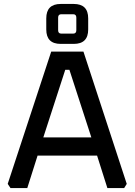

<svg xmlns="http://www.w3.org/2000/svg" viewBox="-20 -951 681 971"><path d="M19 -21 239 -690H402L621 -21L608 0H523L471 -164H170L118 0H33ZM199 -256H442L331 -598H310ZM214 -802V-858Q214 -931 287 -931H353Q426 -931 426 -858V-802Q426 -729 353 -729H287Q214 -729 214 -802ZM274 -798Q274 -781 290 -781H350Q366 -781 366 -798V-862Q366 -879 350 -879H290Q274 -879 274 -862Z"/></svg>

Font: Oxanium Medium
Style: Regular
Weight: 500
Designer: Severin Meyer
Version: Version 1.001